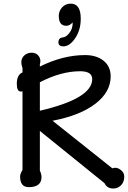

<svg xmlns="http://www.w3.org/2000/svg" viewBox="-20 -1047 714 1072"><path d="M92.3 -62.6Q92.3 -75.4 105.6 -98.5V-537.4Q102.6 -535.9 96.4 -535.9Q73.8 -535.9 73.8 -578.5Q73.8 -629.7 105.6 -642.6V-666.7Q99 -685.1 99 -699Q99 -723.1 116.9 -738.5Q133.8 -752.8 157.4 -752.8Q182.1 -752.8 195.9 -734.4Q210.8 -714.9 202.6 -687.2V-675.4Q331.8 -739.5 454.9 -739.5Q518.5 -739.5 557.9 -708.2Q597.9 -676.4 597.9 -620.5Q597.9 -533.8 513.8 -468.7Q428.7 -402.6 273.3 -372.8L607.2 -107.2Q630.8 -116.4 653.3 -99Q673.8 -83.6 673.8 -61Q673.8 -29.7 654.4 -11.3Q636.9 5.6 612.3 5.6Q577.9 5.6 563.6 -24.1L202.6 -315.9V-94.4Q211.8 -73.8 211.8 -59Q211.8 -2.1 140.5 -2.1Q92.3 -2.1 92.3 -61ZM202.6 -428.7Q494.9 -496.9 494.9 -605.1Q494.9 -649.2 427.7 -649.2Q320.5 -649.2 202.6 -587.7ZM430.8 -942.1Q430.8 -876.9 397.4 -830.3Q367.7 -788.2 334.4 -788.2Q306.2 -788.2 306.2 -810.3Q306.2 -835.9 330.3 -837.9Q349.7 -840 366.7 -862.1Q387.2 -887.7 385.6 -922.1Q369.7 -903.1 349.7 -903.1Q308.2 -903.1 308.2 -958.5Q308.2 -984.1 325.6 -1004.6Q344.6 -1026.7 374.9 -1026.7Q430.8 -1026.7 430.8 -943.1Z"/></svg>

Font: Myanmar Handwriting
Style: Regular
Weight: 400
Designer: Khon Soe Zaw Thu
Foundry: PaOh Unicode khonsoezawthu@gmail.com and @hotmail.com
Version: Version 1.30 November 9, 2016